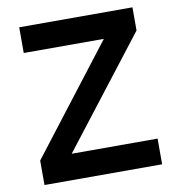

<svg xmlns="http://www.w3.org/2000/svg" viewBox="-83 -829 844 905"><g transform="rotate(-10 338.5 -376.5)"><path d="M620.1 0H57.1V-117.2L452.1 -629.9H68.8V-752.9H610.8V-642.1L209 -123H620.1Z"/></g></svg>

Font: Standard
Style: Bold
Weight: 400
Designer: Bryce Wilner
Version: Version 2.000;PS 2.0;hotconv 16.6.51;makeotf.lib2.5.65220 DE